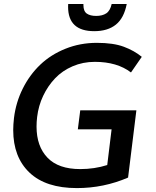

<svg xmlns="http://www.w3.org/2000/svg" viewBox="-20 -941 789 972"><path d="M457 -783.2Q324.7 -783.2 324.7 -906.7Q324.7 -916 325.2 -920.9H402.3V-915.5Q402.3 -884.3 419.4 -872.3Q436.5 -860.4 466.8 -860.4Q498 -860.4 517.8 -873.3Q537.6 -886.2 545.4 -920.9H621.6Q607.9 -849.6 566.7 -816.4Q525.4 -783.2 457 -783.2ZM369.6 11.2Q211.9 11.2 129.4 -67.1Q46.9 -145.5 46.9 -282.7Q46.9 -310.1 50.8 -343.8Q60.5 -422.9 95.2 -492.4Q129.9 -562 183.6 -613.3Q237.3 -664.6 311.5 -694.3Q385.7 -724.1 470.2 -724.1Q554.2 -724.1 606.9 -704.3Q659.7 -684.6 697.8 -653.3L643.1 -574.2Q572.8 -627.9 460 -627.9Q399.9 -627.9 347.7 -605.5Q295.4 -583 258.8 -544.4Q222.2 -505.9 198.5 -455.8Q174.8 -405.8 168 -349.1Q165 -323.7 165 -300.3Q165 -200.2 220.5 -142.6Q275.9 -85 386.2 -85Q458.5 -85 522.9 -105.5L544.9 -286.1H374L386.2 -382.3H670.4L628.4 -42Q504.9 11.2 369.6 11.2Z"/></svg>

Font: Muli
Style: Semi-BoldItalic
Weight: 600
Italic angle: -7°
Designer: Vernon Adams
Foundry: newtypography
Version: Version 2.0; ttfautohint (v1.00rc1.2-2d82) -l 8 -r 50 -G 200